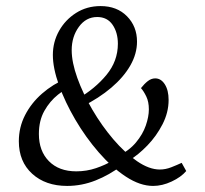

<svg xmlns="http://www.w3.org/2000/svg" viewBox="-20 -599 674 632"><path d="M484 13Q441 13 394.5 -17.5Q348 -48 305 -97.5Q262 -147 228 -205Q194 -263 174 -319Q154 -375 154 -418Q154 -461 174.5 -497.5Q195 -534 230.5 -556.5Q266 -579 311 -579Q365 -579 398 -545.5Q431 -512 431 -462Q431 -422 409 -383.5Q387 -345 346.5 -310.5Q306 -276 250 -248L236 -274Q293 -307 330.5 -352.5Q368 -398 368 -455Q368 -492 350.5 -517.5Q333 -543 300 -543Q263 -543 239.5 -510.5Q216 -478 216 -434Q216 -394 234.5 -342.5Q253 -291 284 -238Q315 -185 353 -140.5Q391 -96 431 -68.5Q471 -41 506 -41Q525 -41 544 -48.5Q563 -56 578 -63L593 -36Q576 -16 545 -1.5Q514 13 484 13ZM201 13Q130 13 86 -27Q42 -67 42 -134Q42 -180 62.5 -220Q83 -260 118.5 -291Q154 -322 199 -341L225 -319Q198 -309 171 -287.5Q144 -266 126 -234Q108 -202 108 -158Q108 -102 141 -68.5Q174 -35 231 -35Q265 -35 296 -45.5Q327 -56 350 -70L369 -86Q405 -103 427.5 -130Q450 -157 460 -186Q470 -215 470 -239Q470 -264 461.5 -281.5Q453 -299 444 -309Q455 -323 466.5 -332Q478 -341 491 -341Q510 -341 522.5 -321.5Q535 -302 535 -270Q535 -229 515 -190Q495 -151 465 -120Q435 -89 405 -71L381 -54Q340 -23 294.5 -5Q249 13 201 13Z"/></svg>

Font: Rasa Light
Style: Italic
Weight: 300
Italic angle: -7.10001°
Designer: Anna Giedrys (Yrsa+Rasa design), David Brezina (Yrsa art-direction, Rasa art-direction, design)
Foundry: Rosetta Type Foundry
Version: Version 2.004